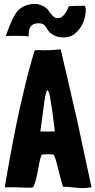

<svg xmlns="http://www.w3.org/2000/svg" viewBox="-20 -957 487 980"><path d="M403 3C415 3 426 2 437 0L447 -1L372 -351L290 -705C238 -700 208 -700 188 -701C174 -701 165 -701 157 -700C136 -632 118 -563 102 -495C85 -425 70 -357 58 -295C43 -220 31 -154 22 -104C6 -11 3 -1 6 -1C57 -2 91 0 114 1C131 1 141 1 146 0C147 0 148 -1 149 -1C161 -24 168 -57 174 -89C179 -119 184 -148 193 -168C211 -168 218 -170 228 -170C234 -170 242 -169 255 -167C264 -148 271 -120 278 -91C286 -59 294 -26 302 -4H303C335 -4 370 3 403 3ZM186 -286C193 -334 198 -378 203 -414C207 -442 210 -465 214 -479C217 -490 220 -496 223 -496C225 -496 227 -492 230 -484C233 -475 236 -461 239 -441C245 -407 252 -357 260 -286C235 -286 209 -285 186 -286ZM303 -766C322 -766 344 -770 361 -784C398 -814 414 -856 417 -894C417 -898 418 -901 418 -904C418 -915 415 -923 413 -928C398 -927 385 -927 372 -927C359 -927 345 -926 331 -925C326 -910 314 -888 304 -878C297 -871 290 -864 272 -864C257 -864 240 -884 232 -897C218 -921 195 -930 173 -936C167 -937 162 -937 156 -937C136 -937 116 -932 100 -924C73 -909 64 -897 52 -874C40 -856 16 -794 10 -773C27 -774 44 -774 59 -774C83 -774 107 -774 127 -771C127 -774 126 -777 126 -780C126 -833 157 -838 176 -838C193 -838 206 -835 217 -815C223 -805 230 -794 239 -787C257 -773 279 -766 303 -766Z"/></svg>

Font: Londrina Solid CC
Style: CC
Weight: 400
Designer: Marcelo Magalhaes
Foundry: Tipos Pereira
Version: Version 1.003;FEAKit 1.0